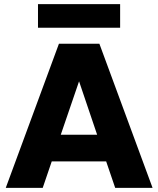

<svg xmlns="http://www.w3.org/2000/svg" viewBox="-20 -915 770 935"><path d="M8 0ZM8 0ZM723 0H541L497 -129H232L188 0H8L267 -702H464ZM453 -259 365 -519 276 -259ZM565 -780H165V-895H565Z"/></svg>

Font: Ulagadi Sans
Style: Bold
Weight: 700
Designer: Ninad Kale (Devanagari), Jonny Pinhorn (Latin)
Foundry: Indian Type Foundry
Version: Version 3.01;March 29, 2020;FontCreator 12.0.0.2522 64-bit; 